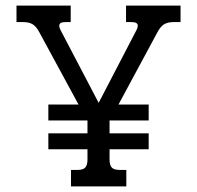

<svg xmlns="http://www.w3.org/2000/svg" viewBox="-20 -667 705 687"><path d="M234 -59H258Q277 -59 285 -67.5Q293 -76 293 -96V-133H153V-190H293V-236H153V-293H261L121 -551Q110 -572 97 -580Q84 -588 63 -588H39V-647H233V-588H214Q192 -588 192 -575Q192 -567 200 -553L333 -299L465 -553Q473 -567 473 -575Q473 -588 451 -588H431V-647H626V-588H602Q580 -588 567 -580Q554 -572 543 -551L404 -293H512V-236H372V-190H512V-133H372V-96Q372 -76 380 -67.5Q388 -59 408 -59H432V0H234Z"/></svg>

Font: Pridi Light
Style: Regular
Weight: 300
Version: Version 1.002